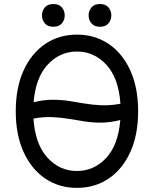

<svg xmlns="http://www.w3.org/2000/svg" viewBox="-20 -906 756 936"><path d="M653.4 -363.6Q653.4 -248.6 615.2 -164.8Q577.1 -81 509.8 -35.5Q442.5 9.9 355.1 9.9Q267.8 9.9 200.5 -35.5Q133.2 -81 95 -164.8Q56.8 -248.6 56.8 -363.6Q56.8 -478.7 95 -562.5Q133.2 -646.3 200.5 -691.8Q267.8 -737.2 355.1 -737.2Q442.5 -737.2 509.8 -691.8Q577.1 -646.3 615.2 -562.5Q653.4 -478.7 653.4 -363.6ZM355.1 -654.8Q272 -654.8 212.9 -591.4Q153.8 -528.1 143.8 -407.7Q193.5 -419.7 235.8 -419.7Q278.1 -419.7 316.8 -413.7Q355.5 -407.7 394 -401.1Q432.5 -394.5 474.8 -392.8Q517 -391 567.1 -400.2Q558.6 -524.5 499.1 -589.7Q439.6 -654.8 355.1 -654.8ZM355.1 -72.4Q438.6 -72.4 497.7 -136.2Q556.8 -199.9 566.4 -321Q516.7 -308.6 474.4 -308.2Q432.2 -307.9 393.5 -313.9Q354.8 -320 316.2 -326.5Q277.7 -333.1 235.4 -335Q193.2 -337 143.1 -328.1Q151.3 -203.5 210.8 -138Q270.2 -72.4 355.1 -72.4ZM184.7 -831Q184.7 -853.3 198.5 -869.9Q212.4 -886.4 240.1 -886.4Q267.8 -886.4 281.6 -869.9Q295.5 -853.3 295.5 -831Q295.5 -808.6 281.6 -792.1Q267.8 -775.6 240.1 -775.6Q212.4 -775.6 198.5 -792.1Q184.7 -808.6 184.7 -831ZM411.9 -831Q411.9 -853.3 425.8 -869.9Q439.6 -886.4 467.3 -886.4Q495 -886.4 508.9 -869.9Q522.7 -853.3 522.7 -831Q522.7 -808.6 508.9 -792.1Q495 -775.6 467.3 -775.6Q439.6 -775.6 425.8 -792.1Q411.9 -808.6 411.9 -831Z"/></svg>

Font: Inter UI
Style: Regular
Weight: 400
Designer: Rasmus Andersson
Foundry: rsms
Version: Version 2.2